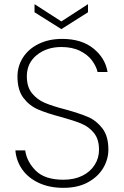

<svg xmlns="http://www.w3.org/2000/svg" viewBox="-20 -896 594 923"><path d="M285 7Q217 7 166 -17Q115 -41 86.5 -82Q58 -123 54 -173H101Q109 -118 152.5 -75Q196 -32 285 -32Q337 -32 375.5 -51Q414 -70 435 -103Q456 -136 456 -176Q456 -227 431.5 -257Q407 -287 370.5 -302Q334 -317 272 -334Q204 -352 162.5 -370Q121 -388 92.5 -425.5Q64 -463 64 -528Q64 -578 90.5 -619.5Q117 -661 166 -685Q215 -709 279 -709Q372 -709 429 -663Q486 -617 497 -550H449Q443 -577 422.5 -605Q402 -633 364.5 -651.5Q327 -670 275 -670Q205 -670 157 -631.5Q109 -593 109 -529Q109 -478 134 -447.5Q159 -417 195.5 -401.5Q232 -386 294 -370Q363 -351 403.5 -333.5Q444 -316 472.5 -278.5Q501 -241 501 -177Q501 -130 476 -88Q451 -46 402.5 -19.5Q354 7 285 7ZM403 -837 275 -756 146 -837V-876L275 -793L403 -876Z"/></svg>

Font: Fz Poppins ExtLt
Style: Regular
Weight: 200
Designer: Ninad Kale (Devanagari), Jonny Pinhorn (Latin)
Foundry: Indian Type Foundry
Version: Vit hóa bi Vntype.Com & FontZin.Com